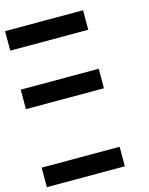

<svg xmlns="http://www.w3.org/2000/svg" viewBox="-120 -976 739 951"><g transform="rotate(-15 250.0 -500.0)"><path d="M0 -100V-200H400V-100ZM0 -500V-600H400V-500ZM0 -800V-900H400V-800Z"/></g></svg>

Font: GalmuriMono9 Regular
Style: Regular
Weight: 400
Designer: Lee Minseo (quiple)
Version: Version 2.399;hotconv 1.1.1;makeotfexe 2.6.0 DEVELOPMENT